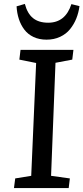

<svg xmlns="http://www.w3.org/2000/svg" viewBox="-20 -953 423 973"><path d="M106 -933.1Q118.7 -884.3 147.5 -861.1Q176.3 -837.9 224.1 -837.9Q311.5 -837.9 341.8 -932.1L382.8 -921.9Q378.4 -888.7 366.7 -859.4Q355 -830.1 335.2 -805.4Q315.4 -780.8 284.7 -766.4Q253.9 -752 215.8 -752Q178.7 -752 149.9 -765.6Q121.1 -779.3 103.3 -803Q85.4 -826.7 75.7 -856.4Q65.9 -886.2 64 -920.9ZM163.1 -633.8 78.1 -650.9 84 -700.2H352.1L346.2 -650.9L261.2 -634.8L238.8 -62L334 -48.8L328.1 0H50.8L57.1 -48.8L138.2 -62Z"/></svg>

Font: Literata Book Medium
Style: Italic
Weight: 500
Italic angle: -3°
Designer: Latin by Veronika Burian and Jose Scaglione. Greek by Irene Vlachou. Cyrillic by Vera Evstafieva
Foundry: TypeTogether
Version: Version 1.003;PS 001.003;hotconv 1.0.88;makeotf.lib2.5.64775